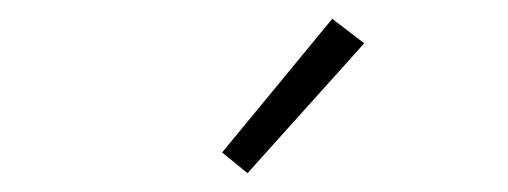

<svg xmlns="http://www.w3.org/2000/svg" viewBox="-20 -773 540 204"><path d="M243 -589 216 -611 333 -753 367 -727Z"/></svg>

Font: Iosevka SS04 Extralight
Style: Regular
Weight: 200
Monospace: yes
Designer: Belleve Invis
Foundry: Belleve Invis
Version: Version 19.0.0; ttfautohint (v1.8.4)